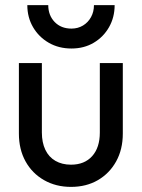

<svg xmlns="http://www.w3.org/2000/svg" viewBox="-20 -722 556 752"><path d="M258 10Q199 10 152.5 -16.5Q106 -43 80 -90Q54 -137 54 -199V-475H144V-203Q144 -164 157.5 -135.5Q171 -107 197 -92Q223 -77 258 -77Q311 -77 341 -110.5Q371 -144 371 -203V-475H461V-199Q461 -137 435 -90Q409 -43 363.5 -16.5Q318 10 258 10ZM429 -702Q429 -654 407 -615.5Q385 -577 347 -554.5Q309 -532 260 -532Q210 -532 171 -554.5Q132 -577 109.5 -615.5Q87 -654 87 -702H169Q169 -662 194 -636Q219 -610 260 -610Q285 -610 305 -622Q325 -634 336.5 -655Q348 -676 348 -702Z"/></svg>

Font: Outfit Thin
Style: Regular
Weight: 400
Version: Version 1.100;gftools[0.9.27]